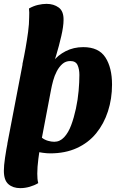

<svg xmlns="http://www.w3.org/2000/svg" viewBox="-30 -774 625 994"><path d="M230 20Q212 20 191.5 17Q171 14 149 10L8 -30L92 -468L244 -455Q269 -488 310 -509Q351 -530 401 -530Q481 -530 515.5 -477Q550 -424 550 -336Q550 -263 529 -198Q508 -133 468 -84Q428 -35 368 -7.5Q308 20 230 20ZM75 200Q37 200 13.5 179.5Q-10 159 -10 110Q-10 97 -8.5 80Q-7 63 -4 43Q-1 23 3 -1Q7 -25 13 -54L180 -25Q174 6 168.5 49Q163 92 163 125Q163 138 164 150.5Q165 163 168 174Q148 186 123.5 193Q99 200 75 200ZM251 -40Q280 -40 302 -63.5Q324 -87 338.5 -126Q353 -165 363 -211.5Q373 -258 377 -303.5Q381 -349 381 -386Q381 -416 371.5 -437Q362 -458 334 -458Q310 -458 293 -443Q276 -428 264 -405Q252 -382 245 -356Q238 -330 234 -308L187 -61Q201 -50 218.5 -45Q236 -40 251 -40ZM243 -433 86 -441Q95 -483 102.5 -525.5Q110 -568 115.5 -609Q121 -650 121 -685Q122 -698 121.5 -709Q121 -720 120 -730Q143 -743 166.5 -748.5Q190 -754 211 -754Q248 -754 274 -735Q300 -716 299 -670Q299 -654 296 -633Q293 -612 287.5 -588Q282 -564 275 -537.5Q268 -511 260 -484.5Q252 -458 243 -433Z"/></svg>

Font: Sansita Swashed Light
Style: Bold
Weight: 700
Version: Version 1.003